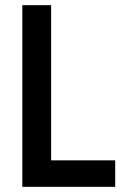

<svg xmlns="http://www.w3.org/2000/svg" viewBox="-20 -720 470 740"><path d="M66 -700H177V-102H424V0H66Z"/></svg>

Font: Cabin Condensed SemiBold
Style: Regular
Weight: 600
Width: 3
Designer: Pablo Impallari
Foundry: Pablo Impallari. http://www.impallari.com Igino Marini. http://www.ikern.com
Version: Version 2.200